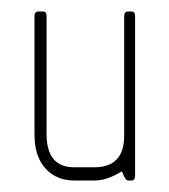

<svg xmlns="http://www.w3.org/2000/svg" viewBox="-20 -314 294 334"><path d="M209 0H203Q201 0 199 -2Q197 -4 192 -16Q177 -7 166 -3.5Q155 0 144 0H109Q78 0 59 -21Q40 -42 40 -80V-286Q40 -294 47 -294H55Q61 -294 61 -286V-81Q61 -23 109 -23H144Q196 -23 196 -78V-286Q196 -294 203 -294H209Q215 -294 215 -286V-9Q215 0 209 0Z"/></svg>

Font: Chathura Light
Style: Regular
Weight: 300
Designer: Appaji Ambarisha Darbha
Foundry: Aditya Fonts
Version: Version 1.002 2016